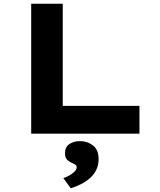

<svg xmlns="http://www.w3.org/2000/svg" viewBox="-20 -720 864 1034"><path d="M148 0V-700H318V-150H731V0ZM361 294 321 239Q335 235 351.5 226Q368 217 380.5 205Q393 193 393 181Q393 172 386.5 167.5Q380 163 369 158Q350 150 340 138.5Q330 127 330 105Q330 72 353.5 56Q377 40 411 40Q451 40 481 63.5Q511 87 511 137Q511 168 499 193.5Q487 219 466 238Q445 257 417.5 271Q390 285 361 294Z"/></svg>

Font: Lexend Peta
Style: Bold
Weight: 700
Designer: Bonnie Shaver-Troup, Thomas Jockin
Foundry: Lexend
Version: Version 1.007